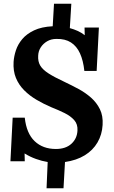

<svg xmlns="http://www.w3.org/2000/svg" viewBox="-20 -857 610 1031"><path d="M230 154 236 13Q205 8 173 -3.5Q141 -15 112 -33L113 9H36L48 -225H113Q122 -141 166 -99Q210 -57 280 -57Q333 -57 363.5 -85Q394 -113 396 -156Q398 -190 378.5 -212Q359 -234 326.5 -250Q294 -266 256 -281Q214 -299 176.5 -321Q139 -343 110 -372Q81 -401 65.5 -438.5Q50 -476 53 -525Q55 -555 65.5 -587Q76 -619 99.5 -647Q123 -675 163 -694Q203 -713 263 -716L270 -837H363L355 -706Q377 -700 397 -691Q417 -682 435 -668L434 -709H511L499 -476H433Q427 -532 409.5 -570.5Q392 -609 361 -629Q330 -649 283 -648Q255 -648 233.5 -635.5Q212 -623 199 -603Q186 -583 185 -558Q183 -527 196 -505Q209 -483 241 -462.5Q273 -442 329 -416Q365 -399 402 -379Q439 -359 469 -332.5Q499 -306 516.5 -270.5Q534 -235 531 -186Q528 -134 503.5 -92Q479 -50 435 -23Q391 4 329 13L321 154Z"/></svg>

Font: Lora
Style: Bold Italic
Weight: 700
Italic angle: -3°
Designer: Olga Karpushina, Alexei Vanyashin (Cyrillic)
Foundry: Cyreal
Version: Version 3.004